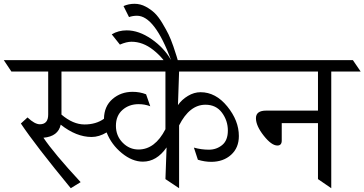

<svg xmlns="http://www.w3.org/2000/svg" viewBox="-80 -992 1921 1012"><path d="M792 -615H244V-388Q305 -336 365.5 -336Q426 -336 468 -366Q469 -432 513 -470Q557 -508 619 -508Q657 -508 690 -495L712 -432Q683 -443 651 -443Q600 -443 565.5 -412.5Q531 -382 531 -329Q531 -276 566.5 -240Q602 -204 650 -204Q737 -204 792 -311ZM864 -615Q864 -612 861 -527Q858 -442 858 -438Q878 -467 910.5 -486.5Q943 -506 977 -506Q1057 -506 1118 -431Q1179 -356 1179 -275Q1179 -213 1138 -176Q1097 -139 1033 -139Q999 -139 963 -150L942 -214Q981 -203 1021 -203Q1061 -203 1091 -227.5Q1121 -252 1121 -304Q1121 -356 1090 -398Q1059 -440 1003 -440Q919 -440 864 -331V0L792 -48L798 -215Q746 -140 673 -140Q617 -140 562 -185Q507 -230 482 -294Q442 -270 403 -270Q322 -270 240 -335Q227 -273 149 -266Q204 -184 345 -32L293 0Q106 -227 30 -341L65 -373Q103 -337 130 -337Q174 -337 174 -388V-615H-20L-60 -675H1242L1282 -615Z M571 -960Q598 -972 629 -972Q660 -972 688 -957Q716 -942 736 -922.5Q756 -903 776.5 -868.5Q797 -834 808.5 -810.5Q820 -787 834 -747Q852 -694 864 -651L810 -632Q782 -686 727.5 -729Q673 -772 613 -772Q587 -772 552 -757L509 -811Q544 -832 588 -832Q652 -832 718.5 -786Q785 -740 822 -675Q735 -909 642 -909Q620 -909 600 -902Z M1596 -343H1405V-251Q1405 -225 1382 -225Q1351 -225 1310 -277Q1269 -329 1269 -369Q1269 -409 1323 -409H1596V-615H1202L1162 -675H1780L1821 -615H1666V0L1596 -48Z"/></svg>

Font: Halant
Style: Regular
Weight: 400
Designer: Hitesh Malaviya (Devanagari), Satya Rajpurohit (Latin)
Foundry: Indian Type Foundry
Version: Version 1.101;PS 1.0;hotconv 1.0.78;makeotf.lib2.5.61930; tt